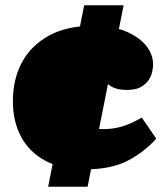

<svg xmlns="http://www.w3.org/2000/svg" viewBox="-20 -674 640 730"><path d="M163 36 300 -654H450L313 36ZM303 -30Q214 -30 153 -62.5Q92 -95 60.5 -153.5Q29 -212 29 -289Q29 -374 64 -438Q99 -502 167 -539Q235 -576 334 -576Q409 -576 460 -554Q511 -532 536.5 -499Q562 -466 562 -430Q562 -405 552.5 -383Q543 -361 521.5 -346.5Q500 -332 462 -332Q422 -332 398 -348.5Q374 -365 374 -395Q374 -406 379.5 -421Q385 -436 399 -463Q385 -469 370.5 -472.5Q356 -476 338 -476Q312 -476 293 -461.5Q274 -447 264 -415Q254 -383 254 -333Q254 -256 282 -219.5Q310 -183 372 -183Q408 -183 442 -192.5Q476 -202 519 -227L574 -147Q531 -98 467.5 -64Q404 -30 303 -30Z"/></svg>

Font: Literata 18pt Black
Style: Regular
Weight: 900
Designer: Latin by Veronika Burian and Jose Scaglione. Greek by Irene Vlachou. Cyrillic by Vera Evstafieva.
Foundry: TypeTogether
Version: Version 3.103;gftools[0.9.29]